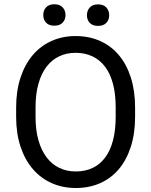

<svg xmlns="http://www.w3.org/2000/svg" viewBox="-20 -894 728 923"><path d="M629.4 -332.5Q629.4 -252.4 609.1 -189.2Q588.9 -126 551.8 -81.5Q514.6 -37.1 461.9 -13.7Q409.2 9.8 344.2 9.8Q281.2 9.8 228.5 -13.7Q175.8 -37.1 137.7 -81.5Q99.6 -126 78.6 -189.2Q57.6 -252.4 57.6 -332.5V-377.4Q57.6 -457 78.6 -520.8Q99.6 -584.5 137.2 -628.9Q174.8 -673.3 227.5 -697Q280.3 -720.7 343.3 -720.7Q408.2 -720.7 461.2 -697Q514.2 -673.3 551.5 -628.9Q588.9 -584.5 609.1 -520.8Q629.4 -457 629.4 -377.4ZM536.1 -378.4Q536.1 -441.9 523.2 -490.7Q510.3 -539.6 485.4 -572.8Q460.4 -606 424.6 -623Q388.7 -640.1 343.3 -640.1Q299.8 -640.1 264.2 -623Q228.5 -606 203.4 -572.8Q178.2 -539.6 164.6 -490.7Q150.9 -441.9 150.9 -378.4V-332.5Q150.9 -268.6 164.8 -219.7Q178.7 -170.9 204.1 -137.5Q229.5 -104 265.1 -86.9Q300.8 -69.8 344.2 -69.8Q390.1 -69.8 425.8 -86.9Q461.4 -104 486.1 -137.5Q510.7 -170.9 523.4 -219.7Q536.1 -268.6 536.1 -332.5ZM188 -821.8Q188 -843.8 201.4 -858.6Q214.8 -873.5 241.2 -873.5Q267.6 -873.5 281.2 -858.6Q294.9 -843.8 294.9 -821.8Q294.9 -799.8 281.2 -785.2Q267.6 -770.5 241.2 -770.5Q214.8 -770.5 201.4 -785.2Q188 -799.8 188 -821.8ZM397.9 -820.8Q397.9 -842.8 411.4 -857.9Q424.8 -873 451.2 -873Q477.5 -873 491.2 -857.9Q504.9 -842.8 504.9 -820.8Q504.9 -798.8 491.2 -784.2Q477.5 -769.5 451.2 -769.5Q424.8 -769.5 411.4 -784.2Q397.9 -798.8 397.9 -820.8Z"/></svg>

Font: RobotoDraft
Style: Regular
Weight: 400
Designer: Google
Foundry: Google
Version: Version 2.000988-w1; 2014